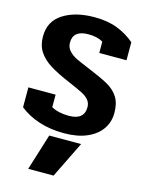

<svg xmlns="http://www.w3.org/2000/svg" viewBox="-135 -742 818 1083"><g transform="rotate(15 274.5 -200.5)"><path d="M21 -67V-183H180V-110Q221 -87 282 -87Q372 -87 372 -161Q372 -186 357 -203.5Q342 -221 317 -233.5Q292 -246 237 -270Q163 -301 118.5 -329Q74 -357 50 -393.5Q26 -430 26 -482Q26 -571 97.5 -616.5Q169 -662 280 -662Q358 -662 415 -639.5Q472 -617 516 -579V-474H357V-540Q323 -560 272 -560Q182 -560 182 -488Q182 -460 200.5 -440Q219 -420 244 -408Q269 -396 313 -378Q398 -343 439.5 -320Q481 -297 504 -261.5Q527 -226 527 -169Q527 -116 498.5 -74.5Q470 -33 414.5 -9Q359 15 281 15Q201 15 135 -6.5Q69 -28 21 -67ZM205 49H391L287 261H139Z"/></g></svg>

Font: Pridi SemiBold
Style: Regular
Weight: 600
Designer: Katatrad Team
Foundry: CadsonDemak
Version: Version 1.001